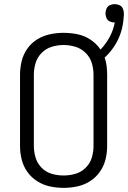

<svg xmlns="http://www.w3.org/2000/svg" viewBox="-20 -902 620 930"><path d="M288 8Q321 8 354 1Q387 -6 415.5 -24Q444 -42 463.5 -69.5Q483 -97 491 -129.5Q499 -162 499 -195V-540Q499 -561 496.5 -582Q494 -603 487 -623Q514 -648 534.5 -679.5Q555 -711 566 -746.5Q577 -782 579 -819V-820Q580 -825 580 -829Q580 -833 580 -837Q580 -849 575 -860.5Q570 -872 558.5 -877Q547 -882 535 -882Q524 -882 512.5 -877Q501 -872 496 -860.5Q491 -849 491 -837Q491 -825 496 -814Q501 -803 512 -798Q523 -793 535 -793H536Q529 -756 511 -722.5Q493 -689 467 -662Q448 -690 419 -709.5Q390 -729 356 -736Q322 -743 288 -743Q255 -743 222 -736Q189 -729 160.5 -711.5Q132 -694 112.5 -666.5Q93 -639 85 -606Q77 -573 77 -540V-195Q77 -162 85 -129.5Q93 -97 112.5 -69.5Q132 -42 160.5 -24Q189 -6 222 1Q255 8 288 8ZM288 -52Q259 -52 231 -60Q203 -68 182 -89Q161 -110 152.5 -138Q144 -166 144 -195V-540Q144 -569 152.5 -597Q161 -625 182 -646Q203 -667 231 -675.5Q259 -684 288 -684Q317 -684 345 -675.5Q373 -667 394.5 -646Q416 -625 424.5 -597Q433 -569 433 -540V-195Q433 -166 424.5 -138Q416 -110 394.5 -89Q373 -68 345 -60Q317 -52 288 -52Z"/></svg>

Font: Iosevka Sparkle Light
Style: Regular
Weight: 300
Designer: Belleve Invis
Foundry: Belleve Invis
Version: Version 4.5.0; ttfautohint (v1.8.3)